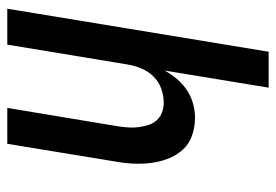

<svg xmlns="http://www.w3.org/2000/svg" viewBox="-138 -638 775 540"><g transform="rotate(90 250.0 -367.5)"><path d="M4 0 125 -735H226L178 -443Q188 -461 202 -477.5Q216 -494 233.5 -505.5Q251 -517 271 -522.5Q291 -528 310 -528Q337 -528 361 -519.5Q385 -511 401 -493Q417 -475 426 -451.5Q435 -428 438 -402.5Q441 -377 439.5 -351Q438 -325 433 -299L384 0H283L335 -313Q337 -327 338 -341.5Q339 -356 337 -370Q335 -384 331 -397Q327 -410 318 -420Q309 -430 296 -435Q283 -440 268 -440Q249 -440 229 -433Q209 -426 194.5 -411Q180 -396 172 -377Q164 -358 161 -339L105 0Z"/></g></svg>

Font: Iosevka Semibold Oblique
Style: Regular
Weight: 600
Italic angle: -9°
Monospace: yes
Designer: Belleve Invis
Foundry: Belleve Invis
Version: Version 32.5.0; ttfautohint (v1.8.4)